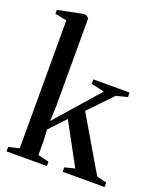

<svg xmlns="http://www.w3.org/2000/svg" viewBox="-149 -914 855 1011"><g transform="rotate(20 279.0 -409.0)"><path d="M9 0V-24.5L69 -39V-755.5L3 -769V-790.5L140.5 -818.5H157L173.5 -805.5V-311L170 -228.5L382.5 -471L308.5 -487.5V-512.5H512V-487.5L449 -471L325 -341.5L503 -39L558.5 -25V0H324L323 -24.5L380 -39L254 -270.5L169.5 -180.5L173.5 -124.5V-39L235 -24.5V0Z"/></g></svg>

Font: Merriweather 120pt Medium
Style: Regular
Weight: 500
Version: Version 2.100